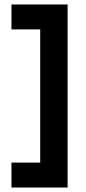

<svg xmlns="http://www.w3.org/2000/svg" viewBox="-20 -746 388 862"><path d="M160.5 96V-726H283.5V96ZM31.5 96V-16H222.5V96ZM31.5 -614V-726H222.5V-614Z"/></svg>

Font: Outfit Thin
Style: Regular
Weight: 100
Designer: Rodrigo Fuenzalida
Foundry: fragTYPE
Version: Version 1.100;gftools[0.9.27]